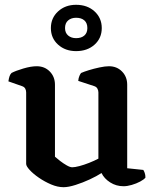

<svg xmlns="http://www.w3.org/2000/svg" viewBox="-20 -776 645 800"><path d="M245 4Q220 4 193 -7.5Q166 -19 142 -35.5Q118 -52 103.5 -68Q89 -84 89 -93V-391Q89 -400 85 -407Q81 -414 72 -417L15 -437Q17 -451 20 -459Q23 -467 28 -472Q45 -481 77 -490.5Q109 -500 133 -500Q166 -500 187.5 -478Q209 -456 209 -423V-123Q218 -115 231 -105Q244 -95 258 -87Q272 -79 281 -79Q292 -79 311 -84Q330 -89 351.5 -97.5Q373 -106 390 -115V-391Q390 -399 386 -406.5Q382 -414 373 -417L306 -439Q307 -451 311 -460Q315 -469 318 -472Q329 -477 350 -483.5Q371 -490 394.5 -495Q418 -500 434 -500Q467 -500 488.5 -478Q510 -456 510 -423V-75L577 -68Q580 -64 583 -55.5Q586 -47 586 -36Q580 -28 564 -19.5Q548 -11 529 -5.5Q510 0 495 0Q464 0 439 -16Q414 -32 403 -55Q383 -42 354 -28.5Q325 -15 295 -5.5Q265 4 245 4ZM297 -563Q252 -563 222 -590Q192 -617 192 -659Q192 -701 222 -728.5Q252 -756 297 -756Q344 -756 374 -728.5Q404 -701 404 -659Q404 -617 374 -590Q344 -563 297 -563ZM297 -617Q319 -617 331.5 -628Q344 -639 344 -659Q344 -680 331.5 -691Q319 -702 297 -702Q277 -702 264 -691Q251 -680 251 -659Q251 -639 264 -628Q277 -617 297 -617Z"/></svg>

Font: Texturina 12pt SemiBold
Style: Regular
Weight: 600
Designer: Guillermo Torres Carreño
Foundry: Omnibus-Type
Version: Version 1.002